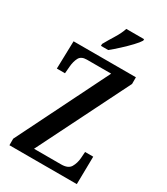

<svg xmlns="http://www.w3.org/2000/svg" viewBox="-225 -1027 975 1123"><g transform="rotate(30 262.5 -465.5)"><path d="M32 0V-44L338 -660H174Q136 -660 123 -635Q110 -610 107 -575L103 -527H48L53 -714H474V-669L167 -54H350Q397 -54 413 -81Q429 -108 432 -144L435 -187H490L487 0ZM205 -784Q225 -820 249 -858.5Q273 -897 284 -931H404V-921Q394 -904 368 -876.5Q342 -849 311 -820.5Q280 -792 254 -771H205Z"/></g></svg>

Font: Noto Serif Myanmar ExtraCondensed SemiBold
Style: Regular
Weight: 600
Width: 2
Designer: Ben Mitchell and the Monotype Design Team
Foundry: Monotype Imaging Inc.
Version: Version 2.106; ttfautohint (v1.8.4.7-5d5b)